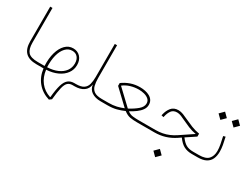

<svg xmlns="http://www.w3.org/2000/svg" viewBox="-79 -1252 2764 2142"><g transform="rotate(30 1302.5 -181.0)"><path d="M92.8 -633.8V-186.5Q92.8 -92.3 138.7 -46.1Q184.6 0 280.8 0H281.2V-29.3H280.8Q189.9 -29.3 156 -66.7Q122.1 -104 122.1 -186.5V-633.8Z M549.3 -359.9Q491.7 -359.9 449.5 -317.4Q407.2 -274.9 385.7 -200.4Q364.3 -126 369.1 -29.3H281.2Q276.4 -29.3 273.9 -25.4Q271.5 -21.5 271.5 -14.6Q271.5 -7.8 273.9 -3.9Q276.4 0 281.2 0H372.6Q384.8 101.6 443.6 172.1Q502.4 242.7 598.1 272L627 251Q636.7 150.4 649.9 96.2Q663.1 42 685.8 21Q708.5 0 746.1 0H772V-29.3H752.4Q704.6 -29.3 674.1 -4.4Q643.6 20.5 626 78.9Q608.4 137.2 599.1 237.8L595.2 240.7Q514.6 214.4 465.3 151.9Q416 89.4 404.8 -1.5Q486.3 -5.9 548.1 -34.7Q609.9 -63.5 644.3 -110.8Q678.7 -158.2 678.7 -217.8Q678.7 -281.7 643.1 -320.8Q607.4 -359.9 549.3 -359.9ZM400.9 -30.8Q396.5 -118.7 414.3 -186.5Q432.1 -254.4 468.3 -292.7Q504.4 -331.1 553.7 -331.1Q598.1 -331.1 623.5 -301.5Q648.9 -272 648.9 -221.2Q648.9 -166.5 618.4 -124.8Q587.9 -83 532.2 -58.6Q476.6 -34.2 400.9 -30.8Z M954.1 -210.9V-633.8H924.8V-208Q924.8 -154.8 914.3 -114.5Q903.8 -74.2 871.3 -51.8Q838.9 -29.3 772 -29.3Q766.6 -29.3 764.4 -24.7Q762.2 -20 762.2 -14.6Q762.2 -9.3 764.4 -4.6Q766.6 0 772 0Q842.8 0 887.2 -30.3Q931.6 -60.5 939 -120.1Q945.8 -61 991.2 -30.5Q1036.6 0 1106 0H1106.4V-29.3H1106Q1039.1 -29.3 1006.6 -52.2Q974.1 -75.2 964.1 -116.2Q954.1 -157.2 954.1 -210.9Z M1415 -327.1Q1448.2 -327.1 1482.7 -318.4Q1517.1 -309.6 1540.8 -289.3Q1564.5 -269 1564.5 -234.9Q1564.5 -191.4 1519.8 -153.3Q1475.1 -115.2 1411.1 -82L1219.2 -263.7V-266.6Q1258.3 -296.9 1309.1 -312Q1359.9 -327.1 1415 -327.1ZM1413.6 -356.9Q1348.1 -356.9 1291.7 -336.9Q1235.4 -316.9 1190.4 -283.2V-247.1L1379.9 -67.4Q1339.8 -50.8 1294.7 -40Q1249.5 -29.3 1189 -29.3H1106.4Q1100.6 -29.3 1098.6 -25.1Q1096.7 -21 1096.7 -14.6Q1096.7 -8.3 1098.6 -4.2Q1100.6 0 1106.4 0H1193.8Q1260.3 0 1309.8 -12.9Q1359.4 -25.9 1404.8 -46.4Q1446.8 -13.7 1486.1 -6.8Q1525.4 0 1576.7 0H1686.5V-29.3H1582Q1542 -29.3 1505.6 -33.4Q1469.2 -37.6 1437 -61.5Q1479 -84.5 1514.6 -110.6Q1550.3 -136.7 1572 -167.5Q1593.8 -198.2 1593.8 -233.9Q1593.8 -267.6 1578.4 -291.3Q1563 -314.9 1536.9 -329.3Q1510.7 -343.8 1478.8 -350.3Q1446.8 -356.9 1413.6 -356.9Z M1893.1 182.1 1946.3 235.4 1999.5 182.1 1946.3 128.9ZM1911.1 -349.1Q1852.1 -349.1 1820.6 -310.3Q1789.1 -271.5 1777.3 -216.8L1774.4 -204.6L1803.7 -198.2L1806.2 -210.4Q1816.4 -256.3 1839.6 -288.1Q1862.8 -319.8 1911.1 -319.8Q1936 -319.8 1964.4 -308.3Q1992.7 -296.9 2026.4 -280.3Q2064 -262.2 2108.9 -243.4Q2153.8 -224.6 2208.5 -214.8L2041 -102.5Q2005.4 -78.6 1967 -62.3Q1928.7 -45.9 1886.7 -37.6Q1844.7 -29.3 1798.8 -29.3H1686.5Q1680.2 -29.3 1678.5 -24.7Q1676.8 -20 1676.8 -14.6Q1676.8 -9.3 1678.5 -4.6Q1680.2 0 1686.5 0H1798.8Q1873 0 1936.8 -19.8Q2000.5 -39.6 2057.1 -77.6L2094.7 -103Q2136.2 -44.9 2179.9 -22.5Q2223.6 0 2279.8 0H2327.1V-29.3H2282.7Q2228 -29.3 2191.9 -49.1Q2155.8 -68.8 2119.1 -119.1L2239.7 -199.2V-236.8Q2182.6 -246.6 2134.8 -265.9Q2086.9 -285.2 2046.4 -304.7Q2007.8 -323.2 1974.6 -336.2Q1941.4 -349.1 1911.1 -349.1Z M2512.7 -356 2485.4 -348.1Q2497.1 -297.4 2505.4 -252.9Q2513.7 -208.5 2513.7 -171.9Q2513.7 -105.5 2478.5 -67.4Q2443.4 -29.3 2356.9 -29.3H2327.1Q2320.8 -29.3 2319.1 -25.1Q2317.4 -21 2317.4 -14.6Q2317.4 -8.3 2319.1 -4.2Q2320.8 0 2327.1 0H2356.9Q2423.8 0 2464.1 -21.7Q2504.4 -43.5 2522.5 -83.5Q2540.5 -123.5 2540.5 -177.7Q2540.5 -216.3 2532.7 -261.2Q2524.9 -306.2 2512.7 -356ZM2484.9 -541.5 2538.1 -488.3 2591.3 -541.5 2538.1 -594.7ZM2314.9 -541.5 2368.2 -488.3 2421.4 -541.5 2368.2 -594.7Z"/></g></svg>

Font: Estedad-FD-VF Thin
Style: Regular
Weight: 100
Designer: Amin Abedi
Version: Version 5.0